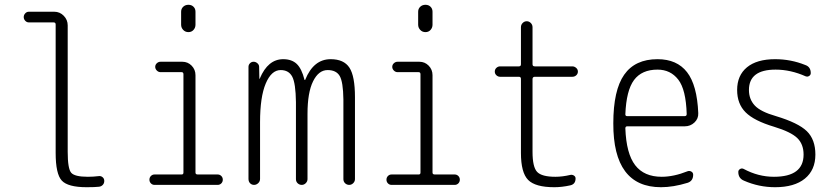

<svg xmlns="http://www.w3.org/2000/svg" viewBox="-20 -780 3540 810"><path d="M101.6 -685.5Q92.8 -685.5 86.4 -692.4Q80.1 -699.2 80.1 -708Q80.1 -716.8 86.4 -723.6Q92.8 -730.5 101.6 -730.5H209Q232.4 -730.5 249 -713.4Q265.6 -696.3 265.6 -672.9V-139.6Q265.6 -68.4 280.3 -51.3Q294.9 -34.2 350.6 -34.2Q373 -34.2 397.5 -37.1Q406.2 -38.1 413.1 -32.2Q419.9 -26.4 419.9 -16.6Q419.9 -6.8 413.6 0Q407.2 6.8 397.5 7.8Q380.9 9.8 345.7 9.8Q266.6 9.8 240.7 -18.1Q214.8 -45.9 214.8 -134.8V-676.8Q214.8 -685.5 206.1 -685.5Z M631.8 0Q623 0 616.7 -6.3Q610.4 -12.7 610.4 -22Q610.4 -31.2 616.7 -37.6Q623 -43.9 631.8 -43.9H746.1Q753.9 -43.9 753.9 -51.8V-466.8Q753.9 -475.6 746.1 -475.6H657.2Q648.4 -475.6 641.6 -482.4Q634.8 -489.3 634.8 -498Q634.8 -506.8 641.6 -513.2Q648.4 -519.5 657.2 -519.5H749Q772.5 -519.5 788.6 -502.9Q804.7 -486.3 804.7 -462.9V-51.8Q804.7 -43.9 814.5 -43.9H898.4Q907.2 -43.9 913.6 -37.6Q919.9 -31.2 919.9 -22Q919.9 -12.7 913.6 -6.3Q907.2 0 898.4 0ZM744.1 -730.5Q744.1 -743.2 752.9 -751.5Q761.7 -759.8 774.9 -759.8Q788.1 -759.8 796.4 -751.5Q804.7 -743.2 804.7 -730.5V-675.8Q804.7 -663.1 796.4 -653.8Q788.1 -644.5 774.9 -644.5Q761.7 -644.5 752.9 -653.8Q744.1 -663.1 744.1 -675.8Z M1028.3 -25.4V-498Q1028.3 -506.8 1034.7 -513.2Q1041 -519.5 1049.8 -519.5Q1058.6 -519.5 1065.9 -513.2Q1073.2 -506.8 1073.2 -498L1074.2 -448.2Q1074.2 -447.3 1075.2 -447.3Q1076.2 -447.3 1076.2 -449.2Q1110.4 -530.3 1174.8 -530.3Q1210.9 -530.3 1231.9 -510.3Q1252.9 -490.2 1264.6 -443.4Q1264.6 -442.4 1266.6 -442.4Q1267.6 -442.4 1267.6 -443.4Q1302.7 -530.3 1375 -530.3Q1430.7 -530.3 1454.1 -494.6Q1477.5 -459 1477.5 -370.1V-24.4Q1477.5 -14.6 1470.2 -7.3Q1462.9 0 1453.1 0Q1443.4 0 1436 -6.8Q1428.7 -13.7 1428.7 -24.4V-360.4Q1427.7 -434.6 1413.1 -459.5Q1398.4 -484.4 1362.3 -484.4Q1324.2 -484.4 1300.8 -437Q1277.3 -389.6 1277.3 -299.8V-24.4Q1277.3 -14.6 1270 -7.3Q1262.7 0 1252.9 0Q1243.2 0 1235.8 -6.8Q1228.5 -13.7 1228.5 -24.4V-349.6Q1227.5 -428.7 1212.9 -456.5Q1198.2 -484.4 1164.1 -484.4Q1125 -484.4 1101.1 -427.7Q1077.1 -371.1 1077.1 -264.6V-25.4Q1077.1 -14.6 1069.3 -7.3Q1061.5 0 1051.8 0Q1042 0 1035.2 -6.8Q1028.3 -13.7 1028.3 -25.4Z M1631.8 0Q1623 0 1616.7 -6.3Q1610.4 -12.7 1610.4 -22Q1610.4 -31.2 1616.7 -37.6Q1623 -43.9 1631.8 -43.9H1746.1Q1753.9 -43.9 1753.9 -51.8V-466.8Q1753.9 -475.6 1746.1 -475.6H1657.2Q1648.4 -475.6 1641.6 -482.4Q1634.8 -489.3 1634.8 -498Q1634.8 -506.8 1641.6 -513.2Q1648.4 -519.5 1657.2 -519.5H1749Q1772.5 -519.5 1788.6 -502.9Q1804.7 -486.3 1804.7 -462.9V-51.8Q1804.7 -43.9 1814.5 -43.9H1898.4Q1907.2 -43.9 1913.6 -37.6Q1919.9 -31.2 1919.9 -22Q1919.9 -12.7 1913.6 -6.3Q1907.2 0 1898.4 0ZM1744.1 -730.5Q1744.1 -743.2 1752.9 -751.5Q1761.7 -759.8 1774.9 -759.8Q1788.1 -759.8 1796.4 -751.5Q1804.7 -743.2 1804.7 -730.5V-675.8Q1804.7 -663.1 1796.4 -653.8Q1788.1 -644.5 1774.9 -644.5Q1761.7 -644.5 1752.9 -653.8Q1744.1 -663.1 1744.1 -675.8Z M2089.8 -456.1Q2081.1 -456.1 2074.2 -462.4Q2067.4 -468.8 2067.4 -478Q2067.4 -487.3 2074.2 -493.7Q2081.1 -500 2089.8 -500H2168.9Q2177.7 -500 2177.7 -508.8V-665Q2177.7 -675.8 2185.1 -683.1Q2192.4 -690.4 2202.1 -690.4Q2211.9 -690.4 2219.2 -683.1Q2226.6 -675.8 2226.6 -665V-508.8Q2226.6 -500 2236.3 -500H2394.5Q2403.3 -500 2410.6 -493.7Q2418 -487.3 2418 -478Q2418 -468.8 2411.1 -462.4Q2404.3 -456.1 2394.5 -456.1H2236.3Q2227.5 -456.1 2226.6 -447.3V-139.6Q2226.6 -75.2 2246.1 -54.7Q2265.6 -34.2 2323.2 -34.2Q2352.5 -34.2 2385.7 -42Q2393.6 -43.9 2400.9 -39.6Q2408.2 -35.2 2408.2 -27.3Q2408.2 -2.9 2385.7 2Q2350.6 9.8 2318.4 9.8Q2238.3 9.8 2208 -21Q2177.7 -51.8 2177.7 -134.8V-447.3Q2177.7 -456.1 2168.9 -456.1Z M2753.9 -486.3Q2687.5 -486.3 2654.8 -442.4Q2622.1 -398.4 2618.2 -297.9Q2618.2 -290 2626 -290H2868.2Q2877 -290 2877 -298.8Q2874 -402.3 2841.3 -444.3Q2808.6 -486.3 2753.9 -486.3ZM2768.6 9.8Q2566.4 9.8 2567.4 -259.8Q2567.4 -399.4 2613.3 -464.8Q2659.2 -530.3 2753.9 -530.3Q2835.9 -530.3 2878.4 -475.6Q2920.9 -420.9 2925.8 -302.7Q2926.8 -279.3 2909.7 -263.2Q2892.6 -247.1 2869.1 -247.1H2626Q2618.2 -247.1 2618.2 -238.3Q2622.1 -131.8 2659.7 -83Q2697.3 -34.2 2771.5 -34.2Q2822.3 -34.2 2880.9 -57.6Q2888.7 -60.5 2896.5 -56.2Q2904.3 -51.8 2904.3 -43Q2904.3 -16.6 2880.9 -8.8Q2820.3 9.8 2768.6 9.8Z M3246.1 -245.1Q3161.1 -270.5 3125.5 -306.2Q3089.8 -341.8 3089.8 -400.4Q3089.8 -461.9 3131.3 -496.1Q3172.9 -530.3 3250 -530.3Q3316.4 -530.3 3377 -505.9Q3400.4 -498 3400.4 -471.7Q3400.4 -463.9 3393.6 -459.5Q3386.7 -455.1 3378.9 -458Q3315.4 -486.3 3252 -486.3Q3139.6 -486.3 3139.6 -400.4Q3139.6 -361.3 3164.1 -335Q3188.5 -308.6 3253.9 -290Q3347.7 -261.7 3383.8 -226.6Q3419.9 -191.4 3419.9 -127.9Q3419.9 -62.5 3375.5 -26.4Q3331.1 9.8 3250 9.8Q3181.6 9.8 3119.1 -17.6Q3094.7 -27.3 3094.7 -54.7Q3094.7 -62.5 3102.1 -66.9Q3109.4 -71.3 3117.2 -67.4Q3178.7 -34.2 3245.1 -34.2Q3370.1 -34.2 3370.1 -127.9Q3370.1 -171.9 3343.3 -197.8Q3316.4 -223.6 3246.1 -245.1Z"/></svg>

Font: Rounded Mgen+ 2m light
Style: Regular
Weight: 200
Designer: [Source Han Sans]
Ryoko NISHIZUKA  (kana & ideographs); Paul D. Hunt (Latin, Greek & Cyrillic); Wenlong ZHANG  (bopomofo
Version: Version 1.059.20150602